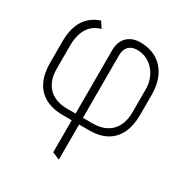

<svg xmlns="http://www.w3.org/2000/svg" viewBox="-168 -634 922 971"><g transform="rotate(30 293.0 -148.0)"><path d="M29 -314V-189Q29 -129 49.5 -85Q70 -41 112.5 -17Q155 7 219 7H269V194L312 212V7H369Q433 7 474 -17Q515 -41 535 -85Q555 -129 555 -189V-307Q555 -367 533.5 -412.5Q512 -458 471 -483Q430 -508 372 -508Q341 -508 317.5 -495Q294 -482 281.5 -458.5Q269 -435 269 -403V-32H219Q175 -32 142.5 -48.5Q110 -65 91.5 -98Q73 -131 73 -179V-315Q73 -359 84.5 -390.5Q96 -422 117.5 -441.5Q139 -461 169 -468L146 -504Q88 -485 58.5 -438Q29 -391 29 -314ZM369 -32H312V-395Q312 -419 320 -435Q328 -451 343 -459Q358 -467 379 -467Q409 -467 434 -455Q459 -443 477 -422Q495 -401 505 -374Q515 -347 515 -317V-181Q515 -134 497.5 -100.5Q480 -67 447.5 -49.5Q415 -32 369 -32Z"/></g></svg>

Font: Advent Pro Light
Style: Regular
Weight: 300
Version: Version 3.000